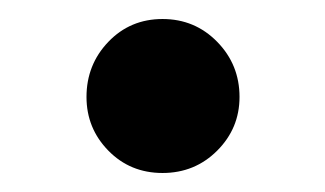

<svg xmlns="http://www.w3.org/2000/svg" viewBox="-20 -504 342 202"><path d="M151 -322Q117 -322 94 -345.5Q71 -369 71 -402Q71 -436 94 -460Q117 -484 151 -484Q185 -484 208.5 -460Q232 -436 232 -402Q232 -369 208.5 -345.5Q185 -322 151 -322Z"/></svg>

Font: Source Serif 4 18pt SemiBold
Style: Regular
Weight: 600
Designer: Frank Grießhammer
Foundry: Adobe Systems Incorporated
Version: Version 4.004;hotconv 1.0.116;makeotfexe 2.5.65601